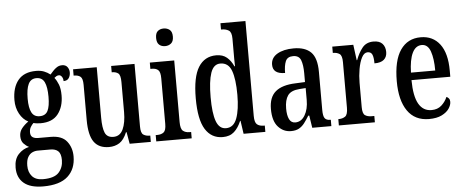

<svg xmlns="http://www.w3.org/2000/svg" viewBox="-59 -912 3154 1301"><g transform="rotate(-5 1517.5 -261.5)"><path d="M186 237Q98 237 54 199.5Q10 162 10 94Q10 36 40.5 3.5Q71 -29 113 -38Q94 -47 77 -65Q60 -83 60 -116Q60 -146 78.5 -169Q97 -192 123 -210Q87 -228 64.5 -269Q42 -310 42 -362Q42 -448 82.5 -497.5Q123 -547 205 -547Q236 -547 259 -538Q282 -529 301 -514Q309 -523 321 -536.5Q333 -550 348.5 -560Q364 -570 384 -570Q408 -570 420 -554Q432 -538 432 -517Q432 -495 421 -478.5Q410 -462 385 -462Q385 -480 376.5 -492Q368 -504 357 -504Q347 -504 339.5 -499.5Q332 -495 325 -489Q341 -469 352 -440.5Q363 -412 363 -367Q363 -290 324.5 -240.5Q286 -191 205 -191Q196 -191 181 -192.5Q166 -194 157 -197Q147 -188 137.5 -172.5Q128 -157 128 -135Q128 -112 142 -102.5Q156 -93 179 -93H265Q341 -93 374.5 -50.5Q408 -8 408 52Q408 138 353.5 187.5Q299 237 186 237ZM203 -239Q243 -239 258.5 -270Q274 -301 274 -365Q274 -431 258 -464.5Q242 -498 203 -498Q165 -498 148.5 -464Q132 -430 132 -364Q132 -302 148.5 -270.5Q165 -239 203 -239ZM189 188Q266 188 296.5 154Q327 120 327 70Q327 27 308.5 9.5Q290 -8 255 -8H169Q150 -8 132 0.5Q114 9 102 30Q90 51 90 88Q90 132 114.5 160Q139 188 189 188Z M653 10Q584 10 551 -36.5Q518 -83 518 -186V-425Q518 -468 502.5 -480.5Q487 -493 460 -493H456V-536H617V-193Q617 -124 631.5 -90Q646 -56 689 -56Q734 -56 754.5 -100.5Q775 -145 775 -217V-421Q775 -469 759 -481Q743 -493 718 -493H715V-536H874V-110Q874 -66 891 -54.5Q908 -43 933 -43H938V0H794L780 -80H776Q755 -29 724.5 -9.5Q694 10 653 10Z M1091 -638Q1067 -638 1051 -652Q1035 -666 1035 -698Q1035 -731 1051 -744.5Q1067 -758 1091 -758Q1115 -758 1132 -744.5Q1149 -731 1149 -698Q1149 -666 1132 -652Q1115 -638 1091 -638ZM975 0V-43H985Q1013 -43 1029.5 -56Q1046 -69 1046 -113V-423Q1046 -466 1031 -479.5Q1016 -493 989 -493H978V-536H1144V-117Q1144 -71 1160.5 -57Q1177 -43 1206 -43H1216V0Z M1427 10Q1350 10 1308.5 -56.5Q1267 -123 1267 -267Q1267 -412 1309 -479Q1351 -546 1430 -546Q1475 -546 1502.5 -522.5Q1530 -499 1547 -461H1551Q1550 -484 1550 -511.5Q1550 -539 1550 -567V-649Q1550 -693 1530.5 -705Q1511 -717 1484 -717H1478V-760H1648V-115Q1648 -70 1664.5 -56.5Q1681 -43 1710 -43H1717V0H1569L1556 -89H1553Q1534 -43 1504.5 -16.5Q1475 10 1427 10ZM1454 -48Q1506 -48 1528 -107Q1550 -166 1550 -267Q1550 -374 1529 -431Q1508 -488 1453 -488Q1407 -488 1387.5 -431Q1368 -374 1368 -266Q1368 -157 1388 -102.5Q1408 -48 1454 -48Z M1891 10Q1840 10 1804 -29.5Q1768 -69 1768 -151Q1768 -231 1813 -269Q1858 -307 1949 -310L2014 -313V-373Q2014 -429 2001.5 -462Q1989 -495 1949 -495Q1910 -495 1897.5 -465.5Q1885 -436 1885 -386Q1802 -386 1802 -449Q1802 -496 1845 -521.5Q1888 -547 1957 -547Q2035 -547 2074.5 -507.5Q2114 -468 2114 -373V-115Q2114 -73 2125 -58Q2136 -43 2163 -43H2166V0H2036L2023 -84H2016Q1999 -56 1983 -35Q1967 -14 1945.5 -2Q1924 10 1891 10ZM1925 -46Q1966 -46 1990.5 -87Q2015 -128 2015 -191V-272L1973 -269Q1915 -265 1893 -234Q1871 -203 1871 -145Q1871 -99 1884 -72.5Q1897 -46 1925 -46Z M2217 0V-43H2220Q2246 -43 2264 -55.5Q2282 -68 2282 -115V-425Q2282 -469 2265 -481Q2248 -493 2222 -493H2219V-536H2362L2376 -430H2379Q2397 -479 2424 -512.5Q2451 -546 2500 -546Q2541 -546 2560.5 -524.5Q2580 -503 2580 -468Q2580 -435 2559 -416.5Q2538 -398 2494 -398Q2494 -439 2485.5 -458Q2477 -477 2454 -477Q2430 -477 2414 -446Q2398 -415 2390 -368.5Q2382 -322 2382 -276V-110Q2382 -66 2399 -54.5Q2416 -43 2442 -43H2462V0Z M2830 10Q2734 10 2684 -62Q2634 -134 2634 -264Q2634 -405 2683 -476Q2732 -547 2821 -547Q2904 -547 2951 -485Q2998 -423 2998 -305V-263H2734Q2735 -153 2765 -101Q2795 -49 2852 -49Q2893 -49 2919.5 -72.5Q2946 -96 2960 -129Q2970 -125 2976.5 -116.5Q2983 -108 2983 -94Q2983 -72 2967 -48Q2951 -24 2917 -7Q2883 10 2830 10ZM2900 -314Q2900 -395 2882.5 -444.5Q2865 -494 2824 -494Q2782 -494 2759.5 -447.5Q2737 -401 2735 -314Z"/></g></svg>

Font: Noto Serif Hebrew ExtraCondensed Medium
Style: Regular
Weight: 500
Width: 2
Designer: Monotype Design Team
Foundry: Monotype Imaging Inc.
Version: Version 2.004; ttfautohint (v1.8.4.7-5d5b)